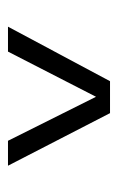

<svg xmlns="http://www.w3.org/2000/svg" viewBox="75 -710 302 493"><g transform="rotate(90 226.5 -463.0)"><path d="M112 -332H48L188 -594H270L405 -332H341L228 -558Z"/></g></svg>

Font: Hind Mysuru Light
Style: Regular
Weight: 300
Designer: Manushi Parikh, Hitesh Malaviya
Foundry: Indian Type Foundry
Version: Version 0.703;PS 1.0;hotconv 1.0.86;makeotf.lib2.5.63406